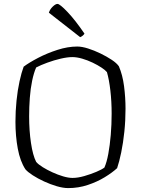

<svg xmlns="http://www.w3.org/2000/svg" viewBox="-20 -962 722 982"><path d="M329 0Q303 0 270.5 -9.5Q238 -19 205.5 -34Q173 -49 147.5 -65.5Q122 -82 110 -96Q83 -137 71 -201.5Q59 -266 59 -339Q59 -393 64.5 -447Q70 -501 80 -546.5Q90 -592 101 -621Q129 -642 175 -666Q221 -690 274 -707Q327 -724 375 -724Q399 -724 430.5 -714Q462 -704 494 -688.5Q526 -673 551.5 -656Q577 -639 588 -623Q607 -579 614.5 -521Q622 -463 622 -406Q622 -346 616 -288.5Q610 -231 600 -182.5Q590 -134 579 -102Q554 -79 515.5 -55.5Q477 -32 429 -16Q381 0 329 0ZM351 -52Q378 -52 411 -61.5Q444 -71 472.5 -83Q501 -95 514 -105Q526 -132 534 -175.5Q542 -219 546.5 -272Q551 -325 551 -381Q551 -443 544.5 -499Q538 -555 527 -593Q519 -603 499.5 -616Q480 -629 454 -641.5Q428 -654 400.5 -662Q373 -670 350 -670Q325 -670 290.5 -662Q256 -654 222 -641.5Q188 -629 165 -617Q153 -590 144.5 -549.5Q136 -509 132.5 -461.5Q129 -414 129 -367Q129 -294 138.5 -230.5Q148 -167 165 -134Q176 -121 198.5 -107Q221 -93 248.5 -80.5Q276 -68 303 -60Q330 -52 351 -52ZM390 -772 230 -897Q235 -914 249.5 -928Q264 -942 274 -942Q286 -942 325.5 -900.5Q365 -859 412 -790Q410 -786 404 -780.5Q398 -775 390 -772Z"/></svg>

Font: Texturina 72pt ExtraLight
Style: Regular
Weight: 200
Designer: Guillermo Torres Carreño
Foundry: Omnibus-Type
Version: Version 1.002; ttfautohint (v1.8.3)